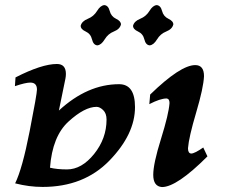

<svg xmlns="http://www.w3.org/2000/svg" viewBox="-20 -736 904 761"><path d="M245.6 -64.5Q303.7 -64.5 353 -125.7Q402.3 -187 402.3 -262.2Q402.3 -286.6 388.9 -299.6Q375.5 -312.5 362.8 -312.5Q315.4 -312.5 251.5 -254.2Q187.5 -195.8 178.2 -71.3Q206.1 -64.5 245.6 -64.5ZM148.9 4.9Q94.7 4.9 40 -9.3Q68.4 -66.9 97.4 -215.3Q126.5 -363.8 126.5 -380.9Q126.5 -408.7 100.1 -408.7Q81.1 -408.7 39.1 -394.5L41.5 -429.2Q145.5 -482.4 205.6 -482.4Q241.2 -482.4 241.2 -442.9Q241.2 -434.1 239.3 -424.3L213.4 -297.9Q326.7 -402.3 452.1 -402.3Q515.1 -402.3 515.1 -311.5Q515.1 -204.1 413.8 -99.6Q312.5 4.9 148.9 4.9ZM622.1 5.4Q587.4 2.9 587.4 -43Q587.4 -87.4 618.2 -185.8Q648.9 -284.2 651.9 -327.6Q651.9 -344.7 640.1 -345.7Q615.2 -345.7 571.8 -323.2L575.2 -361.3Q695.3 -478 753.9 -478Q788.6 -478 788.6 -434.1Q786.6 -388.2 757.6 -290.3Q728.5 -192.4 725.1 -148.4Q725.1 -128.4 737.8 -127.4Q751 -127.4 785.6 -151.4L802.2 -116.2Q680.7 5.4 622.1 5.4ZM365.7 -556.2Q350.1 -557.6 344.7 -579.8Q339.4 -602.1 319.6 -611.1Q299.8 -620.1 299.8 -633.8Q304.2 -651.9 327.9 -661.4Q351.6 -670.9 364.7 -692.6Q377.9 -714.4 393.6 -715.8Q409.2 -714.4 414.8 -692.6Q420.4 -670.9 439.9 -661.6Q459.5 -652.3 459.5 -639.2Q455.1 -620.6 431.6 -611.3Q408.2 -602.1 394.8 -579.8Q381.3 -557.6 365.7 -556.2ZM573.2 -556.2Q557.6 -557.6 552.2 -579.8Q546.9 -602.1 527.1 -611.1Q507.3 -620.1 507.3 -633.8Q511.7 -651.9 535.4 -661.4Q559.1 -670.9 572.3 -692.6Q585.4 -714.4 601.1 -715.8Q616.7 -714.4 622.3 -692.6Q627.9 -670.9 647.5 -661.6Q667 -652.3 667 -639.2Q662.6 -620.6 639.2 -611.3Q615.7 -602.1 602.3 -579.8Q588.9 -557.6 573.2 -556.2Z"/></svg>

Font: Kelvinch
Style: Bold Italic
Weight: 700
Italic angle: -10°
Designer: Paul James Miller
Foundry: High-Logic / Made with FontCreator
Version: Version 3.30 September 23, 2016